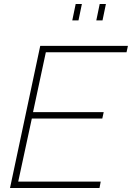

<svg xmlns="http://www.w3.org/2000/svg" viewBox="-20 -939 659 959"><path d="M181 -710H619L612 -678H209L145 -379H498L491 -347H139L71 -32H483L477 0H30ZM341 -837 358 -919H389L372 -837ZM461 -837 478 -919H509L492 -837Z"/></svg>

Font: Raleway ExtraLight
Style: Italic
Weight: 200
Italic angle: -12°
Designer: Matt McInerney, Pablo Impallari, Rodrigo Fuenzalida
Foundry: Matt McInerney, Pablo Impallari, Rodrigo Fuenzalida
Version: Version 4.026